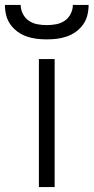

<svg xmlns="http://www.w3.org/2000/svg" viewBox="-40 -760 380 780"><path d="M118 0V-520H182V0ZM150 -600Q129 -600 108.5 -602.5Q88 -605 68 -612Q48 -619 31 -631.5Q14 -644 2 -661Q-10 -678 -15 -698.5Q-20 -719 -20 -740H44Q44 -721 53 -703.5Q62 -686 77.5 -675.5Q93 -665 112 -661.5Q131 -658 150 -658Q169 -658 188 -661.5Q207 -665 222.5 -675.5Q238 -686 247 -703.5Q256 -721 256 -740H320Q320 -719 315 -698.5Q310 -678 298 -661Q286 -644 269 -631.5Q252 -619 232 -612Q212 -605 191.5 -602.5Q171 -600 150 -600Z"/></svg>

Font: Iosevka Aile Light
Style: Regular
Weight: 300
Designer: Belleve Invis
Foundry: Belleve Invis
Version: Version 27.3.5; ttfautohint (v1.8.4)